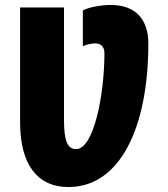

<svg xmlns="http://www.w3.org/2000/svg" viewBox="-20 -744 679 774"><path d="M256 10C462 10 578 -226 578 -569C578 -663 529 -724 427 -724C385 -724 336 -714 314 -702V-558C329 -564 346 -569 365 -569C384 -569 401 -558 401 -530C401 -362 358 -143 287 -143C253 -143 238 -173 238 -261V-714H61V-251C61 -83 129 10 256 10Z"/></svg>

Font: Noto Sans Condensed Black
Style: Regular
Weight: 900
Width: 3
Designer: Monotype Design Team
Foundry: Monotype Imaging Inc.
Version: Version 2.013